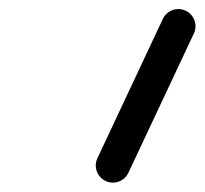

<svg xmlns="http://www.w3.org/2000/svg" viewBox="-20 -617 448 420"><path d="M336.2 -575.6C336.2 -575.6 336.2 -575.6 336.2 -575.6C288.5 -474.1 240.8 -372.5 193.1 -270.9C184.3 -252.2 192.3 -229.9 211.1 -221.1C229.8 -212.3 252.1 -220.3 260.9 -239.1C308.6 -340.6 356.3 -442.2 404.1 -543.8C412.9 -562.5 404.8 -584.8 386.1 -593.6C367.3 -602.4 345 -594.4 336.2 -575.6Z"/></svg>

Font: FRB American Cursive Extrabold
Style: Bold Italic
Weight: 800
Italic angle: -25°
Version: Version 2.0;Modular Font Editor K font №1